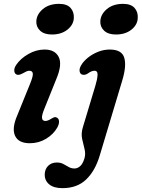

<svg xmlns="http://www.w3.org/2000/svg" viewBox="-20 -731 735 996"><path d="M249 -552Q208.5 -552 187.5 -572.5Q166.5 -593 168.5 -622Q170.5 -657 202.5 -684Q234.5 -711 286.5 -711Q327.5 -711 346.2 -689.8Q365 -668.5 363 -636.5Q361 -602 329.5 -577Q298 -552 249 -552ZM210 -166.5Q196 -132.5 198 -118Q200 -103.5 216 -103.5Q228 -103.5 247.5 -116Q256 -121.5 263.2 -123Q270.5 -124.5 278 -119Q286 -113 286.2 -99.8Q286.5 -86.5 277 -69Q257.5 -34.5 219.2 -11.2Q181 12 134.5 12Q76 12 58.2 -26.5Q40.5 -65 69 -131L135.5 -295Q152 -335 150.2 -349.5Q148.5 -364 132 -364Q124.5 -364 116.5 -360.2Q108.5 -356.5 98 -350.5Q76 -338 63.5 -345.5Q54.5 -351.5 54 -365.2Q53.5 -379 64.5 -395Q86 -427 126.8 -450.5Q167.5 -474 211 -474Q265 -474 284.5 -435.5Q304 -397 272.5 -322ZM581 -552Q540.5 -552 519.5 -572.5Q498.5 -593 500.5 -622Q502.5 -657 534.5 -684Q566.5 -711 618.5 -711Q659 -711 678 -689.8Q697 -668.5 694.5 -636.5Q693 -602 661.5 -577Q630 -552 581 -552ZM614.5 -314.5 497 77Q473 156.5 426.2 200.8Q379.5 245 304 245Q259.5 245 235.8 225.8Q212 206.5 212 175Q212 147.5 229.2 129.8Q246.5 112 275 112Q294.5 112 308.8 119.8Q323 127.5 336.2 135.2Q349.5 143 366.5 143Q381.5 143 395.2 131.5Q409 120 418 91Q425 67 418.5 42Q412 17 406 -10.8Q400 -38.5 410 -71.5L474.5 -285.5Q484.5 -318.5 486 -341.2Q487.5 -364 470 -364Q454.5 -364 434.5 -349Q424.5 -343 417 -342.8Q409.5 -342.5 403.5 -345Q394 -350.5 392.8 -363.2Q391.5 -376 400.5 -391.5Q411.5 -411.5 434.5 -430.5Q457.5 -449.5 487.5 -461.8Q517.5 -474 549.5 -474Q611 -474 624.2 -432.5Q637.5 -391 614.5 -314.5Z"/></svg>

Font: Fraunces 9pt SuperSoft SemiBold
Style: Italic
Weight: 600
Italic angle: -16°
Version: Version 1.000;[0bf87f6ff]